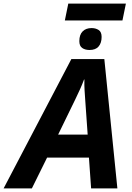

<svg xmlns="http://www.w3.org/2000/svg" viewBox="-80 -1040 728 1060"><path d="M-60 0 314 -714H496L568 0H423L411 -170H180L96 0ZM404 -297 391 -481Q389 -510 387 -540Q385 -570 386 -601H384Q374 -574 362 -547.5Q350 -521 335 -490L241 -297ZM278 -927 297 -1020H615L596 -927ZM414 -764Q390 -764 374 -775Q358 -786 358 -813Q358 -848 376 -866.5Q394 -885 426 -885Q448 -885 464.5 -874.5Q481 -864 481 -836Q481 -803 464.5 -783.5Q448 -764 414 -764Z"/></svg>

Font: BC Sans
Style: Bold Italic
Weight: 700
Italic angle: -12°
Designer: Monotype Design Team
Province of B.C.
Foundry: Monotype Imaging Inc.
Version: Version 2.000;GOOG;noto-source:20170915:90ef993387c0